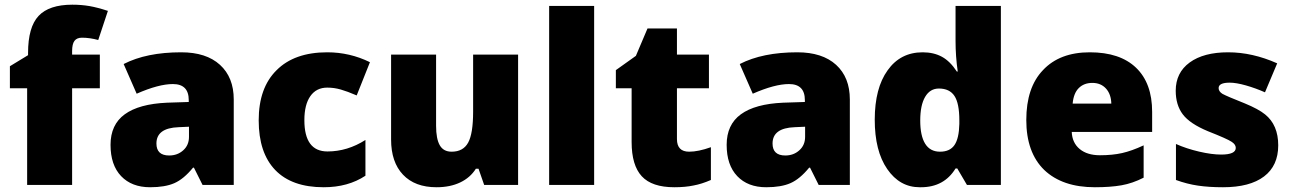

<svg xmlns="http://www.w3.org/2000/svg" viewBox="-20 -785 5486 815"><path d="M99.1 -560.1Q99.1 -669.9 143.8 -717.5Q188.5 -765.1 287.1 -765.1Q325.2 -765.1 359.4 -759.3Q393.6 -753.4 438 -738.8L397 -615.2Q360.8 -625 328.1 -625Q306.2 -625 296.1 -611.6Q286.1 -598.1 286.1 -567.9V-553.2H403.8V-410.2H286.1V0H95.2V-410.2H22V-503.9L99.1 -550.8Z M749 -563Q855.5 -563 913.8 -509.8Q972.2 -456.5 972.2 -362.8V0H839.8L803.2 -73.2H799.3Q759.8 -24.9 720.2 -7.6Q680.7 9.8 617.2 9.8Q539.1 9.8 494.1 -37.4Q449.2 -84.5 449.2 -170.2Q449.2 -255.9 509.5 -299.8Q569.8 -343.8 689 -349.1L781.2 -352.1V-359.9Q781.2 -428.2 713.9 -428.2Q653.3 -428.2 560.1 -387.2L504.9 -513.2Q601.6 -563 749 -563ZM644 -175.8Q644 -125 698.2 -125Q733.4 -125 757.8 -147Q782.2 -168.9 782.2 -204.1V-247.1L738.3 -245.1Q644 -241.7 644 -175.8Z M1354 9.8Q1218.8 9.8 1148.4 -63.2Q1078.1 -136.2 1078.1 -274.2Q1078.1 -412.1 1153.8 -486.8Q1229.5 -563 1369.1 -563Q1464.8 -563 1550.3 -521L1494.1 -379.9Q1454.6 -397 1426.5 -405Q1398.4 -413.1 1369.1 -413.1Q1322.8 -413.1 1297.4 -377Q1272 -340.8 1272 -274.9Q1272 -142.1 1370.1 -142.1Q1454.6 -142.1 1531.2 -190.9V-39.1Q1457.5 9.8 1354 9.8Z M2179.2 0H2035.2L2011.2 -68.8H2000Q1976.1 -30.8 1933.3 -10.5Q1890.6 9.8 1833 9.8Q1741.2 9.8 1690.7 -43.5Q1640.1 -96.7 1640.1 -192.9V-553.2H1831.1V-251Q1831.1 -195.8 1846.7 -168.5Q1862.3 -141.1 1897 -141.1Q1946.3 -141.1 1967.3 -179.7Q1988.3 -218.3 1988.3 -311V-553.2H2179.2Z M2502 0H2311V-759.8H2502Z M2853.5 -553.2H2989.3V-410.2H2853.5V-194.8Q2853.5 -141.1 2905.3 -141.1Q2944.3 -141.1 2997.6 -160.2V-21Q2958.5 -3.9 2923.8 2.4Q2889.2 9.8 2842.3 9.8Q2747.1 9.8 2704.1 -36.9Q2661.1 -83.5 2661.1 -182.1V-410.2H2594.2V-487.3L2679.2 -547.9L2728.5 -664.1H2853.5Z M3364.3 -563Q3470.7 -563 3529.1 -509.8Q3587.4 -456.5 3587.4 -362.8V0H3455.1L3418.5 -73.2H3414.6Q3375 -24.9 3335.4 -7.6Q3295.9 9.8 3232.4 9.8Q3154.3 9.8 3109.4 -37.4Q3064.5 -84.5 3064.5 -170.2Q3064.5 -255.9 3124.8 -299.8Q3185.1 -343.8 3304.2 -349.1L3396.5 -352.1V-359.9Q3396.5 -428.2 3329.1 -428.2Q3268.6 -428.2 3175.3 -387.2L3120.1 -513.2Q3216.8 -563 3364.3 -563ZM3259.3 -175.8Q3259.3 -125 3313.5 -125Q3348.6 -125 3373 -147Q3397.5 -168.9 3397.5 -204.1V-247.1L3353.5 -245.1Q3259.3 -241.7 3259.3 -175.8Z M4228.5 0H4084.5L4043.5 -69.8H4036.1Q3987.3 9.8 3889.2 9.8Q3886.7 9.8 3883.8 9.8Q3799.3 9.8 3746.1 -67.4Q3692.9 -144.5 3693.1 -277.8Q3693.4 -411.1 3747.6 -486.3Q3801.8 -563 3896.5 -563Q3943.8 -563 3978.5 -543.9Q4013.2 -524.9 4041.5 -481.4H4045.4Q4036.1 -545.9 4036.1 -611.8V-759.8H4228.5ZM4052.2 -273.9Q4052.2 -346.2 4031.5 -377.7Q4010.7 -409.2 3965.3 -409.2Q3927.7 -409.2 3907 -373.8Q3886.2 -338.4 3886.2 -273.4Q3886.2 -208.5 3907.2 -174.8Q3928.2 -141.1 3970.2 -141.1Q4012.2 -141.1 4031.5 -169.2Q4050.8 -197.3 4052.2 -258.8Z M4627.4 9.8Q4489.7 9.8 4412.6 -63.5Q4336.4 -137.7 4336.4 -275.6Q4336.4 -413.6 4407.2 -487.3Q4478 -563 4606 -563Q4733.9 -563 4802.2 -497.6Q4870.6 -432.1 4870.6 -310.1V-225.1H4529.3Q4531.2 -178.7 4563.2 -152.3Q4595.2 -126 4648.7 -126Q4702.1 -126 4743.2 -135.3Q4784.2 -144.5 4834.5 -168V-30.8Q4787.6 -6.8 4740.7 1.5Q4693.8 9.8 4627.4 9.8ZM4533.2 -345.2H4697.3Q4696.3 -385.3 4674.6 -409.2Q4652.8 -433.1 4616.9 -433.1Q4581.1 -433.1 4559.1 -411.1Q4537.1 -389.2 4533.2 -345.2Z M5163.6 -128.9Q5225.6 -128.9 5225.6 -157.2Q5225.6 -171.9 5208 -183.1Q5190.4 -195.3 5107.4 -228Q5030.8 -259.8 5000.7 -299.6Q4970.7 -339.4 4970.7 -399.9Q4970.7 -476.6 5030 -519.8Q5089.4 -563 5192.9 -563Q5296.4 -563 5401.4 -516.1L5349.6 -393.1Q5310.1 -410.6 5268.8 -422.4Q5227.5 -434.1 5199.7 -434.1Q5152.8 -434.1 5152.8 -411.1Q5152.8 -397 5168.9 -386.7Q5188.5 -376 5263.7 -346.2Q5321.8 -322.3 5350.1 -299.3Q5405.8 -254.4 5405.8 -168Q5405.8 -81.5 5345.5 -35.9Q5285.2 9.8 5171.4 9.8Q5111.3 9.8 5064.9 2.9Q5018.6 -3.9 4971.7 -21V-173.8Q5016.6 -153.8 5070.1 -141.4Q5123.5 -128.9 5163.6 -128.9Z"/></svg>

Font: Open Sans Hebrew Extra Bold
Style: Regular
Weight: 800
Foundry: Ascender Corporation, Yanek Iontef
Version: Version 2.001;PS 002.001;hotconv 1.0.70;makeotf.lib2.5.58329